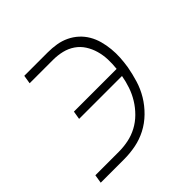

<svg xmlns="http://www.w3.org/2000/svg" viewBox="-142 -657 785 785"><g transform="rotate(-45 250.0 -265.0)"><path d="M13 0 19 -37H155Q182 -37 209.5 -42.5Q237 -48 262.5 -61.5Q288 -75 309 -96Q330 -117 345 -141.5Q360 -166 369 -192.5Q378 -219 383 -247H135L141 -283H388Q391 -310 390 -336Q389 -362 382 -386.5Q375 -411 361.5 -432Q348 -453 327.5 -467Q307 -481 282 -487Q257 -493 230 -493H95L101 -530H236Q262 -530 286.5 -526Q311 -522 333 -511.5Q355 -501 372.5 -485Q390 -469 402 -448.5Q414 -428 420.5 -404.5Q427 -381 429.5 -355.5Q432 -330 430.5 -305Q429 -280 425 -255Q419 -222 409 -189Q399 -156 381 -126Q363 -96 337 -70.5Q311 -45 280 -29Q249 -13 215.5 -6.5Q182 0 149 0Z"/></g></svg>

Font: Iosevka Curly XLtObl
Style: Regular
Weight: 200
Italic angle: -9°
Monospace: yes
Designer: Belleve Invis
Foundry: Belleve Invis
Version: Version 11.1.0; ttfautohint (v1.8.3)